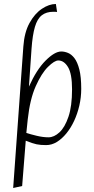

<svg xmlns="http://www.w3.org/2000/svg" viewBox="-20 -717 471 962"><path d="M223 -29Q251 -29 278 -54Q305 -79 323 -132Q341 -185 341 -269Q341 -347 321 -380.5Q301 -414 272 -414Q253 -414 220.5 -382Q188 -350 159 -285Q130 -220 119 -119L112 -51Q133 -44 164.5 -36.5Q196 -29 223 -29ZM138 -473 125 -283Q163 -368 208.5 -413.5Q254 -459 287 -459Q303 -459 320.5 -452Q338 -445 353 -425.5Q368 -406 377.5 -369Q387 -332 387 -272Q387 -229 377.5 -188Q368 -147 351.5 -111.5Q335 -76 312.5 -48.5Q290 -21 264.5 -5.5Q239 10 211 10Q183 10 163.5 6Q144 2 109 -12L91 215L46 225L97 -484Q102 -555 128 -602Q154 -649 190 -673Q226 -697 260 -697L266 -657Q261 -658 255.5 -658Q250 -658 247 -658Q212 -658 189.5 -640.5Q167 -623 155 -582.5Q143 -542 138 -473Z"/></svg>

Font: Ancizar Sans Thin
Style: Italic
Weight: 100
Italic angle: -4°
Designer: Cesar Puertas, Viviana Monsalve, Julian Moncada, Julian Prieto, Jose Castro, Mariel Hernandez, Felipe Aragon, Sara Alarc
Version: Version 8.100